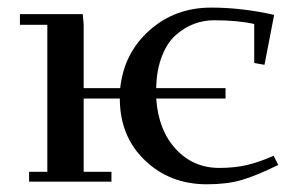

<svg xmlns="http://www.w3.org/2000/svg" viewBox="-20 -476 797 503"><path d="M32.2 -411.1V-439H196.8L199.2 -411.1V-245.1H294.9Q304.7 -336.9 371.6 -396.5Q438.5 -456.1 533.2 -456.1Q613.8 -456.1 698.2 -437L672.9 -306.2L646 -311V-413.1Q603.5 -422.9 540 -422.9Q513.2 -422.9 488 -413.3Q462.9 -403.8 440.4 -384Q418 -364.3 404.1 -328.4Q390.1 -292.5 389.2 -245.1H570.8V-217.8H389.2Q395 -134.8 440.7 -85.4Q486.3 -36.1 554.2 -36.1Q595.2 -36.1 627.2 -43.7Q659.2 -51.3 696.8 -67.9L709 -43.9Q650.4 -15.1 612.3 -4.2Q574.2 6.8 522 6.8Q424.8 6.8 359.4 -56.2Q293.9 -119.1 293.9 -217.8H199.2V-25.9H272V0H56.2V-25.9H104V-411.1Z"/></svg>

Font: Dehuti Alt
Style: Bold
Weight: 700
Version: Version 1.2